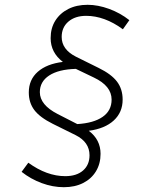

<svg xmlns="http://www.w3.org/2000/svg" viewBox="-20 -731 591 800"><path d="M246 49Q200 49 154 32Q108 15 70 -15L98 -53Q175 3 252 3Q299 3 326 -20.5Q353 -44 353 -84Q353 -139 295 -168L200 -215Q146 -242 123 -272.5Q100 -303 100 -346Q100 -399 137.5 -432Q175 -465 242 -473Q191 -512 191 -572Q191 -614 210.5 -645Q230 -676 264.5 -693.5Q299 -711 345 -711Q388 -711 434.5 -694Q481 -677 519 -647L492 -609Q454 -637 415.5 -651Q377 -665 339 -665Q293 -665 265 -641Q237 -617 237 -577Q237 -525 296 -495L391 -448Q444 -422 467.5 -391Q491 -360 491 -316Q491 -263 454 -229Q417 -195 350 -186Q399 -149 399 -90Q399 -49 380 -17.5Q361 14 326.5 31.5Q292 49 246 49ZM302 -214Q370 -218 407.5 -244Q445 -270 445 -316Q445 -373 371 -408L296 -444Q224 -442 185 -416.5Q146 -391 146 -347Q146 -294 220 -256Z"/></svg>

Font: Red Hat Text VF
Style: Italic
Weight: 300
Italic angle: -12°
Designer: Pentagram, MCKL
Foundry: Pentagram, MCKL
Version: Version 1.023